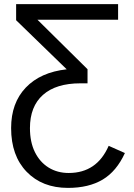

<svg xmlns="http://www.w3.org/2000/svg" viewBox="-20 -708 651 936"><path d="M406.7 -301.8V-370.6L162.6 -611.8H555.7V-688H58.6V-609.4L305.2 -370.1C219.9 -360.7 153.4 -331 105.7 -281C58 -231 34.2 -165.2 34.2 -83.5C34.2 6.3 59.5 77.4 110.1 129.6C160.7 181.9 227.9 208 311.5 208C378.9 208 435.2 194.5 480.5 167.5C525.7 140.5 561.8 97.3 588.9 38.1L509.8 2.9C471.4 91.1 406.4 135.3 314.9 135.3C278.2 135.3 245.5 126.5 217 108.9C188.6 91.3 166.3 66.2 150.1 33.4C134 0.7 126 -38.2 126 -83.5C126 -153.8 147.1 -207.8 189.5 -245.4C231.8 -283 292.6 -301.8 372.1 -301.8Z"/></svg>

Font: Arimo
Style: Regular
Weight: 400
Designer: Steve Matteson
Foundry: Monotype Imaging Inc.
Version: Version 1.32